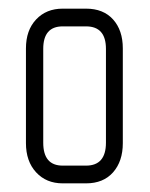

<svg xmlns="http://www.w3.org/2000/svg" viewBox="-20 -424 348 444"><path d="M179 0H125Q87 0 63.5 -25.5Q40 -51 40 -93V-312Q40 -354 63.5 -379Q87 -404 125 -404H179Q219 -404 241.5 -379Q264 -354 264 -312V-93Q264 -51 241.5 -25.5Q219 0 179 0ZM225 -311Q225 -363 179 -363H125Q80 -363 80 -311V-94Q80 -41 125 -41H179Q225 -41 225 -94Z"/></svg>

Font: Chathura
Style: Bold
Weight: 700
Designer: Appaji Ambarisha Darbha
Foundry: Aditya Fonts
Version: Version 1.001 2016